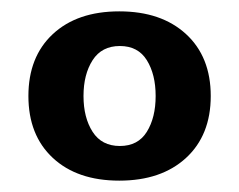

<svg xmlns="http://www.w3.org/2000/svg" viewBox="-20 -686 421 338"><path d="M307.5 -626Q351 -586 351 -517Q351 -448 307.5 -408Q264 -368 190 -368Q116 -368 73 -408Q30 -448 30 -517Q30 -586 73 -626Q116 -666 190 -666Q264 -666 307.5 -626ZM143 -580Q127 -555 127 -517Q127 -479 143 -454Q159 -429 191 -429Q223 -429 238.5 -454Q254 -479 254 -517Q254 -555 238.5 -580Q223 -605 191 -605Q159 -605 143 -580Z"/></svg>

Font: Andada SC
Style: Bold
Weight: 700
Designer: Carolina Giovagnoli
Foundry: Carolina Giovagnoli
Version: Version 1.003